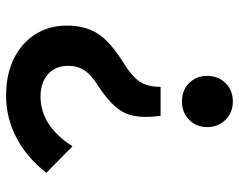

<svg xmlns="http://www.w3.org/2000/svg" viewBox="-97 -674 784 630"><g transform="rotate(-90 295.0 -359.0)"><path d="M325 -224H230Q223 -275 229.5 -310Q236 -345 260.5 -373Q285 -401 330 -430Q365 -452 379.5 -474.5Q394 -497 394 -528Q394 -569 366.5 -593.5Q339 -618 293 -618Q197 -618 130 -513L43 -599Q93 -663 158 -697Q223 -731 296 -731Q365 -731 416.5 -706Q468 -681 497 -636Q526 -591 526 -532Q526 -470 498.5 -428.5Q471 -387 401 -344Q358 -317 341.5 -291.5Q325 -266 325 -224ZM277 13Q241 13 217 -11Q193 -35 193 -71Q193 -107 217 -130.5Q241 -154 277 -154Q314 -154 337.5 -130.5Q361 -107 361 -71Q361 -35 337.5 -11Q314 13 277 13Z"/></g></svg>

Font: Wix Madefor Text
Style: Bold
Weight: 700
Designer: Dalton Maag Ltd
Foundry: Dalton Maag Ltd
Version: Version 3.100